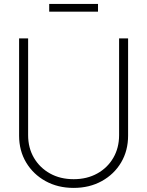

<svg xmlns="http://www.w3.org/2000/svg" viewBox="-20 -917 726 947"><path d="M343.3 9.8Q265.1 9.8 204.3 -23.9Q143.6 -57.6 108.9 -115.7Q74.2 -173.8 74.2 -248V-727.5H118.7V-250.5Q118.7 -187.5 147.5 -138.4Q176.3 -89.4 226.8 -61.3Q277.3 -33.2 343.3 -33.2Q409.2 -33.2 459.7 -61.3Q510.3 -89.4 538.8 -138.4Q567.4 -187.5 567.4 -250.5V-727.5H611.8V-248Q611.8 -173.8 577.4 -115.7Q543 -57.6 482.2 -23.9Q421.4 9.8 343.3 9.8ZM463.4 -897.5V-859.4H222.7V-897.5Z"/></svg>

Font: Inter 28pt ExtraLight
Style: Regular
Weight: 250
Designer: Rasmus Andersson
Foundry: rsms
Version: Version 4.001;git-66647c0bb